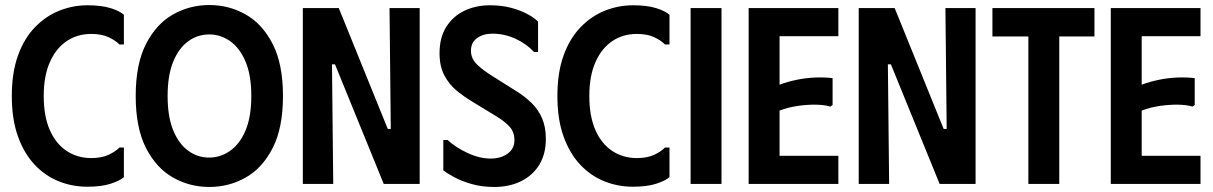

<svg xmlns="http://www.w3.org/2000/svg" viewBox="-20 -732 4825 764"><path d="M27 -350Q27 -443 51.5 -511Q76 -579 119 -623.5Q162 -668 216 -689.5Q270 -711 328 -711Q384 -711 420.5 -699.5Q457 -688 473 -673V-555H455Q440 -571 412 -584Q384 -597 343 -597Q288 -597 245.5 -568.5Q203 -540 178.5 -485Q154 -430 154 -350Q154 -270 178 -215Q202 -160 245 -131.5Q288 -103 343 -103Q384 -103 412 -116Q440 -129 455 -145H473V-27Q457 -13 420.5 -1Q384 11 327 11Q268 11 214 -10.5Q160 -32 118 -76.5Q76 -121 51.5 -189Q27 -257 27 -350Z M520 -350Q520 -477 561 -557Q602 -637 668.5 -674.5Q735 -712 813 -712Q891 -712 957.5 -674.5Q1024 -637 1065 -557Q1106 -477 1106 -350Q1106 -223 1065 -143Q1024 -63 957.5 -25.5Q891 12 813 12Q735 12 668.5 -25.5Q602 -63 561 -143Q520 -223 520 -350ZM647 -350Q647 -268 669 -214Q691 -160 728.5 -132.5Q766 -105 812 -105Q858 -105 896.5 -132.5Q935 -160 957.5 -214Q980 -268 980 -350Q980 -433 957 -487Q934 -541 896 -568Q858 -595 813 -595Q766 -595 728.5 -567.5Q691 -540 669 -486Q647 -432 647 -350Z M1530 -700H1650V0H1507L1313 -476H1301L1306 0H1185V-700H1328L1523 -219H1535Z M2152 -179Q2152 -119 2126 -76.5Q2100 -34 2053.5 -11Q2007 12 1947 12Q1898 12 1857.5 0.5Q1817 -11 1787.5 -27Q1758 -43 1744 -54V-175H1761Q1792 -146 1840 -123.5Q1888 -101 1933 -101Q1959 -101 1980 -109.5Q2001 -118 2014 -134Q2027 -150 2027 -174Q2027 -206 2008.5 -227Q1990 -248 1952 -271L1857 -329Q1827 -347 1797.5 -371Q1768 -395 1748.5 -431.5Q1729 -468 1729 -520Q1729 -583 1756 -625.5Q1783 -668 1828.5 -689.5Q1874 -711 1929 -711Q1975 -711 2011.5 -701.5Q2048 -692 2076 -677.5Q2104 -663 2121 -646V-525H2105Q2076 -557 2032 -577.5Q1988 -598 1939 -598Q1903 -598 1878.5 -580.5Q1854 -563 1854 -530Q1854 -498 1879.5 -474Q1905 -450 1943 -427L2035 -369Q2069 -348 2095.5 -322Q2122 -296 2137 -261.5Q2152 -227 2152 -179Z M2198 -350Q2198 -443 2222.5 -511Q2247 -579 2290 -623.5Q2333 -668 2387 -689.5Q2441 -711 2499 -711Q2555 -711 2591.5 -699.5Q2628 -688 2644 -673V-555H2626Q2611 -571 2583 -584Q2555 -597 2514 -597Q2459 -597 2416.5 -568.5Q2374 -540 2349.5 -485Q2325 -430 2325 -350Q2325 -270 2349 -215Q2373 -160 2416 -131.5Q2459 -103 2514 -103Q2555 -103 2583 -116Q2611 -129 2626 -145H2644V-27Q2628 -13 2591.5 -1Q2555 11 2498 11Q2439 11 2385 -10.5Q2331 -32 2289 -76.5Q2247 -121 2222.5 -189Q2198 -257 2198 -350Z M2728 -700H2851V0H2728Z M3316 -700V-588H3082V-395Q3114 -407 3150.5 -414.5Q3187 -422 3224 -423.5Q3261 -425 3293 -421V-314L3284 -308Q3260 -315 3226 -315.5Q3192 -316 3154 -310.5Q3116 -305 3082 -292V-112H3316V0H2959V-700Z M3742 -700H3862V0H3719L3525 -476H3513L3518 0H3397V-700H3540L3735 -219H3747Z M4335 -700V-587H4195V0H4072V-587H3929V-700Z M4757 -700V-588H4523V-395Q4555 -407 4591.5 -414.5Q4628 -422 4665 -423.5Q4702 -425 4734 -421V-314L4725 -308Q4701 -315 4667 -315.5Q4633 -316 4595 -310.5Q4557 -305 4523 -292V-112H4757V0H4400V-700Z"/></svg>

Font: Phudu Light Medium
Style: Regular
Weight: 500
Version: Version 1.005;gftools[0.9.23]